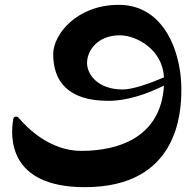

<svg xmlns="http://www.w3.org/2000/svg" viewBox="-20 -417 810 794"><path d="M727 -103C726 -113 725 -122 723 -132C701 -266 625 -397 471 -397C299 -397 200 -276 200 -193C200 -81 261 0 428 0C508 0 589 -29 658 -63C646 147 476 207 316 207C186 207 91 111 56 69C49 62 36 65 35 75C22 148 13 357 331 357C716 357 730 50 730 -47C730 -65 729 -84 727 -103ZM340 -157C340 -207 383 -271 475 -271C547 -271 653 -210 658 -97C594 -70 528 -47 487 -47C387 -47 340 -107 340 -157Z"/></svg>

Font: Am-Hal
Style: Regular
Weight: 400
Designer: Multible Designers
Foundry: Kief Type Foundry
Version: Version 1.000;PS 001.000;hotconv 1.0.88;makeotf.lib2.5.64775